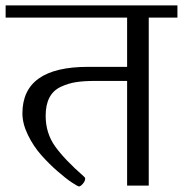

<svg xmlns="http://www.w3.org/2000/svg" viewBox="-33 -670 660 693"><path d="M274.4 -25.4Q274.4 -29.3 269.5 -33.2Q200.2 -93.8 166 -141.6Q131.8 -189.5 131.8 -252Q131.8 -292 145.5 -317.9Q159.2 -343.8 186 -356.4Q212.9 -369.1 241.2 -373.5Q269.5 -377.9 308.6 -377.9H425.8V0H503.9V-606.4H607.4V-650.4H-12.7V-606.4H425.8V-428.7H284.2Q47.9 -428.7 47.9 -260.7Q47.9 -223.6 67.9 -182.6Q87.9 -141.6 116.2 -109.9Q144.5 -78.1 174.8 -51.8Q205.1 -25.4 226.6 -11.2Q248 2.9 252 2.9Q257.8 2.9 266.1 -6.8Q274.4 -16.6 274.4 -25.4Z"/></svg>

Font: Kurale
Style: Regular
Weight: 400
Version: 1.0; ttfautohint (v1.3)